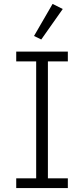

<svg xmlns="http://www.w3.org/2000/svg" viewBox="-20 -962 430 982"><path d="M301 -916 249 -942 154 -778 191 -760ZM327 0V-50H225V-648H327V-698H63V-648H165V-50H63V0Z"/></svg>

Font: IBM Plex Thai Looped Light
Style: Regular
Weight: 300
Designer: Mike Abbink, Paul van der Laan, Pieter van Rosmalen, Ben Mitchell, Mark Frömberg
Foundry: Bold Monday
Version: Version 1.0